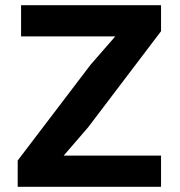

<svg xmlns="http://www.w3.org/2000/svg" viewBox="-20 -718 690 738"><path d="M48 0V-101L328 -469L423 -578H273H61V-698H599V-598L319 -229L225 -120H374H599V0Z"/></svg>

Font: Azeret Mono Thin SemiBold
Style: Regular
Weight: 600
Version: Version 1.002